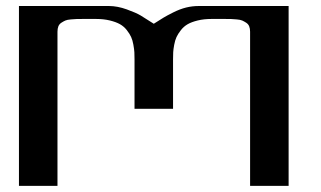

<svg xmlns="http://www.w3.org/2000/svg" viewBox="-20 -603 1040 623"><path d="M41.5 -583.5H333.5Q360.8 -583.5 391.4 -572.5Q421.9 -561.5 436.5 -552.7Q451.2 -543.9 479 -525.9Q501.5 -540 510.5 -545.7Q519.5 -551.3 541.7 -562.5Q564 -573.7 584 -578.6Q604 -583.5 625 -583.5H916.5V0H791.5V-500Q791.5 -510.3 788.6 -517.6Q785.6 -524.9 778.8 -529.3Q772 -533.7 765.9 -536.4Q759.8 -539.1 748.3 -540Q736.8 -541 729.7 -541.3Q722.7 -541.5 708.5 -541.5H666.5Q641.6 -541.5 621.6 -536.6Q601.6 -531.7 588.9 -524.4Q576.2 -517.1 566.9 -505.1Q557.6 -493.2 552.7 -482.7Q547.9 -472.2 545.2 -457.5Q542.5 -442.9 542 -433.3Q541.5 -423.8 541.5 -410.6V-250H416.5V-410.6Q416.5 -423.8 416 -433.3Q415.5 -442.9 412.8 -457.8Q410.2 -472.7 405.5 -482.9Q400.9 -493.2 391.6 -505.1Q382.3 -517.1 369.4 -524.4Q356.4 -531.7 336.4 -536.6Q316.4 -541.5 291.5 -541.5H250Q235.8 -541.5 228.8 -541.3Q221.7 -541 210 -540Q198.2 -539.1 192.1 -536.4Q186 -533.7 179.2 -529.3Q172.4 -524.9 169.4 -517.6Q166.5 -510.3 166.5 -500V0H41.5Z"/></svg>

Font: Gputeks
Style: Bold
Weight: 600
Width: 8
Version: Version 0.9